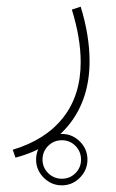

<svg xmlns="http://www.w3.org/2000/svg" viewBox="-20 -220 353 582"><path d="M89.4 263.7Q89.4 231.9 112.5 209Q135.7 186 167.5 186Q199.2 186 222.2 209Q245.1 231.9 245.1 263.7Q245.1 295.4 222.2 318.6Q199.2 341.8 167.5 341.8Q135.7 341.8 112.5 318.6Q89.4 295.4 89.4 263.7ZM108.9 263.7Q108.9 288.1 126.2 304.9Q143.6 321.8 167.5 321.8Q191.9 321.8 208.7 304.9Q225.6 288.1 225.6 263.7Q225.6 239.3 208.7 222.2Q191.9 205.1 167.5 205.1Q143.1 205.1 126 222.2Q108.9 239.3 108.9 263.7ZM26.9 257.8 18.6 233.9Q118.2 204.1 171.4 136.5Q224.6 68.8 224.6 -31.7Q224.6 -104.5 197.8 -190.9L224.6 -199.7Q251.5 -111.8 251.5 -34.7Q251.5 77.1 192.6 153.6Q133.8 230 26.9 257.8Z"/></svg>

Font: Vazirmatn RD Thin
Style: Regular
Weight: 100
Designer: Saber Rastikerdar
Foundry: Saber Rastikerdar
Version: Version 32.102